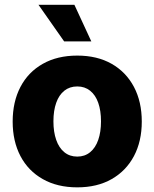

<svg xmlns="http://www.w3.org/2000/svg" viewBox="-20 -784 655 814"><path d="M307.6 10.3Q223.1 10.3 161.4 -24.7Q99.6 -59.6 66.7 -122.3Q33.7 -185.1 33.7 -268.6Q33.7 -352.5 66.7 -415.5Q99.6 -478.5 161.4 -513.4Q223.1 -548.3 307.6 -548.3Q392.1 -548.3 453.4 -513.4Q514.6 -478.5 547.9 -415.5Q581.1 -352.5 581.1 -268.6Q581.1 -185.1 547.9 -122.3Q514.6 -59.6 453.4 -24.7Q392.1 10.3 307.6 10.3ZM307.6 -120.1Q339.4 -120.1 362.1 -138.7Q384.8 -157.2 396.5 -190.9Q408.2 -224.6 408.2 -269.5Q408.2 -314.9 396.5 -348.1Q384.8 -381.3 362.1 -399.4Q339.4 -417.5 307.6 -417.5Q275.4 -417.5 252.7 -399.4Q230 -381.3 218.3 -348.1Q206.5 -314.9 206.5 -269.5Q206.5 -224.6 218.3 -190.9Q230 -157.2 252.7 -138.7Q275.4 -120.1 307.6 -120.1ZM252 -608.4 143.1 -763.7H295.4L367.2 -608.4Z"/></svg>

Font: Inter 17pt ExtraBold
Style: Regular
Weight: 800
Version: Version 4.001;git-66647c0bb